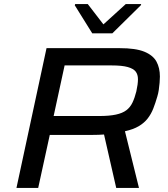

<svg xmlns="http://www.w3.org/2000/svg" viewBox="-20 -925 827 945"><path d="M61 0 209 -688H569Q648 -688 690.5 -670.5Q733 -653 750 -622Q767 -591 767 -548Q767 -535 765.5 -517.5Q764 -500 761.5 -482.5Q759 -465 754 -449Q745 -418 734.5 -391Q724 -364 707 -342Q690 -320 663 -304Q636 -288 595 -279L664 0H552L492 -263Q479 -262 465.5 -261.5Q452 -261 437 -261H225L168 0ZM244 -354H469Q518 -354 550.5 -361Q583 -368 602 -382.5Q621 -397 632 -420Q643 -443 651 -475Q655 -493 657 -508Q659 -523 659 -535Q659 -558 648 -572.5Q637 -587 609 -595Q581 -603 529 -603H298ZM434 -761 348 -899 350 -905H412L489 -805L599 -905H675L673 -899L533 -761Z"/></svg>

Font: Saira Expanded Medium
Style: Italic
Weight: 500
Width: 7
Italic angle: -12°
Designer: Hector Gatti with collaboration of the Omnibus-Type team
Foundry: Omnibus-Type
Version: Version 1.101